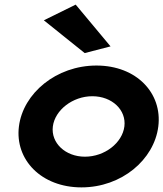

<svg xmlns="http://www.w3.org/2000/svg" viewBox="-20 -789 708 832"><path d="M459 -588 308 -769 170 -701 347 -559ZM209 -241C218 -312 295 -372 380 -372C466 -372 528 -312 519 -241C510 -170 434 -110 348 -110C263 -110 200 -170 209 -241ZM62 -241C44 -97 159 23 333 23C507 23 648 -97 666 -241C684 -385 572 -505 398 -505C224 -505 80 -385 62 -241Z"/></svg>

Font: Bluebird
Style: SfBdExtObl
Weight: 700
Designer: Jasper
Foundry: Cannot Into Space Fonts
Version: Version 0.98